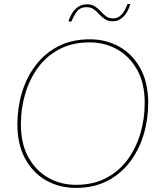

<svg xmlns="http://www.w3.org/2000/svg" viewBox="-20 -907 762 938"><path d="M350 11Q271 11 206.5 -25Q142 -61 103.5 -130.5Q65 -200 65 -300Q65 -381 87.5 -455.5Q110 -530 154.5 -588.5Q199 -647 265 -681Q331 -715 419 -715Q498 -715 562.5 -679Q627 -643 665.5 -573.5Q704 -504 704 -404Q704 -323 681.5 -248.5Q659 -174 614.5 -115.5Q570 -57 504 -23Q438 11 350 11ZM351 -4Q434 -4 497 -36.5Q560 -69 602 -125.5Q644 -182 665.5 -254Q687 -326 687 -404Q687 -499 650.5 -565Q614 -631 553 -665.5Q492 -700 418 -700Q335 -700 272 -667.5Q209 -635 167 -578.5Q125 -522 103.5 -450Q82 -378 82 -300Q82 -205 118.5 -139Q155 -73 216 -38.5Q277 -4 351 -4ZM617 -887Q603 -843 580.5 -823Q558 -803 532 -803Q508 -803 492.5 -813.5Q477 -824 464.5 -837.5Q452 -851 438 -861.5Q424 -872 403 -872Q374 -872 358.5 -854Q343 -836 329 -802H314Q342 -886 405 -886Q429 -886 444.5 -875.5Q460 -865 472 -851.5Q484 -838 498 -827.5Q512 -817 533 -817Q556 -817 573 -835Q590 -853 603 -887Z"/></svg>

Font: Prodigy Sans Thin
Style: Italic
Weight: 100
Italic angle: -13°
Designer: Wei Huang
Foundry: Wei Huang
Version: Version 1.003; ttfautohint (v1.8.3)